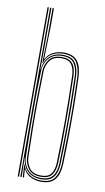

<svg xmlns="http://www.w3.org/2000/svg" viewBox="-91 -844 491 894"><g transform="rotate(10 154.5 -397.0)"><path d="M59 0V-800H65.2V0ZM71.2 0V-800H77.2V-608L76.2 -508.8H77.8Q81.2 -548.2 105.1 -571.2Q129 -594.2 167.5 -594Q209.8 -594 227 -570.1Q244.2 -546.2 245.5 -505Q247.8 -437.2 248.5 -370.5Q249.2 -303.8 248.6 -235.4Q248 -167 245.5 -94.5Q244.2 -52 226.5 -28.9Q208.8 -5.8 168.2 -5.8Q128.8 -5.8 104.1 -28.9Q79.5 -52 77.2 -91.5H75.8L77.2 0ZM166.5 -11.5Q204.5 -11.5 221.4 -32.8Q238.2 -54 239.5 -95Q243 -204 242.8 -302.6Q242.5 -401.2 239.5 -505.5Q238.2 -543 222.4 -565.8Q206.5 -588.5 166.8 -588.5Q136.5 -588.5 117.9 -575.5Q99.2 -562.5 90.2 -543.1Q81.2 -523.8 80.8 -504.5Q78.5 -431.2 77.9 -365.1Q77.2 -299 77.9 -233.2Q78.5 -167.5 80.5 -95Q81 -75.8 89.9 -56.5Q98.8 -37.2 117.5 -24.4Q136.2 -11.5 166.5 -11.5ZM165.5 -17Q123.5 -17 105.4 -42Q87.2 -67 86.5 -95.8Q84.5 -164.5 83.8 -231.8Q83 -299 83.8 -366.8Q84.5 -434.5 86.5 -504Q87.2 -532 105.2 -557.5Q123.2 -583 166 -583Q200 -583 216.1 -563.6Q232.2 -544.2 233.5 -504.8Q235.5 -433.8 236.2 -367.1Q237 -300.5 236.4 -233.8Q235.8 -167 233.5 -94.8Q232.2 -58.5 217.1 -37.8Q202 -17 165.5 -17ZM165.2 -22.8Q198.8 -22.8 212.5 -42Q226.2 -61.2 227.2 -95Q230.5 -201.8 230.5 -298.2Q230.5 -394.8 227.2 -504.8Q226.2 -538 212.8 -557.6Q199.2 -577.2 165.8 -577.2Q127 -577.2 110.2 -554Q93.5 -530.8 92.5 -504Q90.5 -433.5 89.8 -367Q89 -300.5 89.8 -233.6Q90.5 -166.8 92.5 -95.8Q93.2 -69.8 109.6 -46.2Q126 -22.8 165.2 -22.8ZM170 5.8Q142 5.8 119.8 -6Q97.5 -17.8 87.2 -37.8H85.8L88.2 -5.2L88.8 0H82.8L79.2 -60.8H80.8Q87 -35 110.8 -17.5Q134.5 0 169 0Q214.8 0 232.4 -26Q250 -52 251.5 -94Q253.8 -168.8 254.6 -234.5Q255.5 -300.2 254.8 -365.9Q254 -431.5 251.5 -505Q250 -544.5 233.2 -572Q216.5 -599.5 169 -599.5Q138.8 -599.5 115.1 -585.4Q91.5 -571.2 82.2 -540.5H80L83 -665.5V-800H89.2V-712.5L85.2 -559.5H86.8Q97.5 -582.5 120.6 -593.9Q143.8 -605.2 170 -605.2Q217.5 -605.2 236.8 -578.2Q256 -551.2 257.5 -505Q260 -431.8 260.8 -365Q261.5 -298.2 260.8 -232Q260 -165.8 257.5 -94Q255.8 -46.8 236.1 -20.5Q216.5 5.8 170 5.8Z"/></g></svg>

Font: Big Shoulders Inline Display ExtraLight
Style: Regular
Weight: 250
Version: Version 2.002